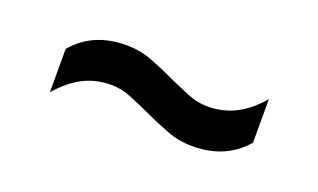

<svg xmlns="http://www.w3.org/2000/svg" viewBox="-33 -565 622 375"><g transform="rotate(20 278.0 -378.0)"><path d="M372 -307.5Q344 -307.5 318 -317.5Q292 -327.5 267.5 -339Q245.5 -349 224.8 -357.5Q204 -366 183.5 -366Q151.5 -366 125.5 -352.8Q99.5 -339.5 75 -311.5V-401.5Q115 -449 184.5 -449Q213 -449 239 -439Q265 -429 289 -417.5Q311 -407.5 331.8 -399Q352.5 -390.5 373 -390.5Q405 -390.5 431.2 -403.8Q457.5 -417 481.5 -445V-354.5Q441.5 -307.5 372 -307.5Z"/></g></svg>

Font: Encode Sans SC SemiExpanded Medium
Style: Regular
Weight: 500
Width: 6
Designer: Multiple Designers
Foundry: Impallari Type
Version: Version 3.002